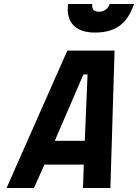

<svg xmlns="http://www.w3.org/2000/svg" viewBox="-20 -947 695 967"><path d="M421 -572 407 -238H256L400 -572ZM151 0 204 -118H402L398 0H536L557 -692H319L13 0ZM323 -927C311 -835 359 -783 458 -783C575 -783 625 -840 655 -927H533C524 -904 506 -888 480 -888C454 -888 441 -899 445 -927H323Z"/></svg>

Font: RazerF5
Style: Bold Italic
Weight: 700
Foundry: Razer Inc.
Version: Version 2